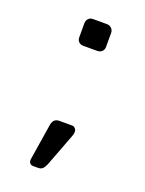

<svg xmlns="http://www.w3.org/2000/svg" viewBox="-106 -497 472 627"><g transform="rotate(20 129.5 -184.0)"><path d="M156 -350H108Q98 -350 92 -356Q86 -362 86 -372V-420Q86 -430 92 -436.5Q98 -443 108 -443H156Q166 -443 172.5 -436.5Q179 -430 179 -420V-372Q179 -362 172.5 -356Q166 -350 156 -350ZM118 -93H163Q169 -93 173.5 -88Q178 -83 178 -77Q178 -68 174 -59L131 54Q126 65 120.5 70Q115 75 105 75H88Q80 75 76 69Q72 63 74 54L93 -66Q96 -93 118 -93Z"/></g></svg>

Font: Hezaedrus Light
Style: Regular
Weight: 300
Designer: Hubert & Fischer
Foundry: Hubert & Fischer
Version: Version 1.10;September 3, 2019;FontCreator 11.5.0.2425 64-bi